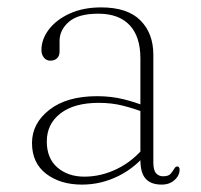

<svg xmlns="http://www.w3.org/2000/svg" viewBox="-20 -489 544 519"><path d="M359.5 -57V-66V-71V-331Q359.5 -390.5 330.2 -421.2Q301 -452 246 -452Q191.5 -452 166.2 -430Q141 -408 141 -378.5V-350Q141 -337.5 134 -331.2Q127 -325 116 -325Q105.5 -325 98.8 -333.2Q92 -341.5 92 -353.5Q92 -383 112.2 -409.5Q132.5 -436 168.8 -452.5Q205 -469 253.5 -469Q324.5 -469 359.5 -434Q394.5 -399 394.5 -341V-50Q394.5 -29 401.8 -20.8Q409 -12.5 420.5 -12.5Q435.5 -12.5 441 -19Q446.5 -25.5 450 -31.5Q452 -34.5 453.8 -36.8Q455.5 -39 459 -39Q462 -39 463.8 -36.8Q465.5 -34.5 465.5 -30Q465.5 -20.5 459.8 -11.5Q454 -2.5 443.2 3.8Q432.5 10 417 10Q388 10 373.8 -5.8Q359.5 -21.5 359.5 -57ZM66.5 -102.5Q66.5 -155.5 113.5 -192.2Q160.5 -229 242.5 -229Q280 -229 312.8 -221Q345.5 -213 372 -202L370 -185Q343 -195.5 312.8 -203.2Q282.5 -211 247 -211Q180.5 -211 143.5 -182.5Q106.5 -154 106.5 -106.5Q106.5 -61 135.2 -36.2Q164 -11.5 208 -11.5Q253.5 -11.5 296.5 -32.5Q339.5 -53.5 372.5 -94L381.5 -81Q348.5 -37.5 301.2 -13.8Q254 10 201.5 10Q143 10 104.8 -19.2Q66.5 -48.5 66.5 -102.5Z"/></svg>

Font: Fraunces Thin
Style: Regular
Weight: 250
Version: Version 1.000;[b76b70a41]